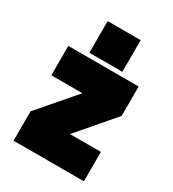

<svg xmlns="http://www.w3.org/2000/svg" viewBox="-169 -782 791 877"><g transform="rotate(30 226.5 -344.0)"><path d="M40 0ZM40 -155 204 -345H40V-500H411V-345L248 -155H411V0H40ZM139 -688H313V-521H139Z"/></g></svg>

Font: Cairo Black
Style: Regular
Weight: 900
Designer: Mohamed Gaber, the designers of Titillium
Foundry: Kief Type Foundry
Version: Version 2.009; ttfautohint (v1.5.33-1714) -l 8 -r 50 -G 200 